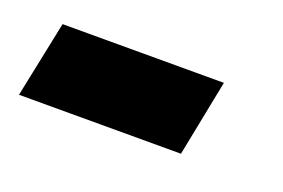

<svg xmlns="http://www.w3.org/2000/svg" viewBox="-35 -361 404 274"><g transform="rotate(20 166.5 -224.0)"><path d="M271 -282 248 -166H2L26 -282Z"/></g></svg>

Font: STIX MathJax Main
Style: Bold Italic
Weight: 700
Italic angle: -16.33°
Designer: MicroPress Inc., with final additions and corrections provided by Coen Hoffman, Elsevier (retired)
Version: Version 1.1.1